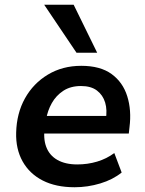

<svg xmlns="http://www.w3.org/2000/svg" viewBox="-20 -778 611 808"><path d="M294 10Q215 10 159.5 -18.5Q104 -47 75 -99Q46 -151 48 -220Q50 -301 85 -364Q120 -427 181.5 -464Q243 -501 322 -501Q402 -501 449.5 -466.5Q497 -432 515.5 -373Q534 -314 525 -243L522 -216H148L158 -290H443L425 -274Q432 -315 422.5 -346.5Q413 -378 388 -397Q363 -416 321 -416Q277 -416 246.5 -396Q216 -376 198 -344Q180 -312 174 -275L169 -246Q161 -196 174.5 -160Q188 -124 221.5 -105Q255 -86 305 -86Q349 -86 389 -98Q429 -110 461 -134L492 -52Q455 -22 402 -6Q349 10 294 10ZM302 -556 166 -758H290L389 -556Z"/></svg>

Font: Nunito Sans 11pt
Style: Bold Italic
Weight: 700
Italic angle: -9°
Version: Version 3.101;gftools[0.9.27]